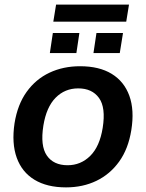

<svg xmlns="http://www.w3.org/2000/svg" viewBox="-20 -802 632 832"><path d="M266 10Q184 10 129.5 -23Q75 -56 52.5 -118.5Q30 -181 43 -268Q56 -349 95.5 -404Q135 -459 194.5 -487Q254 -515 327 -515Q410 -515 464 -482Q518 -449 540.5 -387Q563 -325 549 -238Q536 -157 496.5 -102Q457 -47 398 -18.5Q339 10 266 10ZM273 -86Q330 -86 371 -126.5Q412 -167 425 -248Q439 -336 409 -377.5Q379 -419 319 -419Q261 -419 221 -378.5Q181 -338 168 -258Q154 -170 183 -128Q212 -86 273 -86ZM211 -708 223 -782H539L527 -708ZM196 -572 209 -659H324L311 -572ZM385 -572 398 -659H513L499 -572Z"/></svg>

Font: Mulish ExtraLight
Style: Italic
Weight: 200
Italic angle: -9°
Designer: Vernon Adams
Foundry: Vernon Adams
Version: Version 3.603